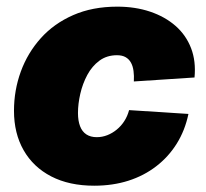

<svg xmlns="http://www.w3.org/2000/svg" viewBox="-20 -559 631 589"><path d="M269 10.7Q192.4 10.7 137.2 -17.8Q82 -46.4 52.5 -98.1Q22.9 -149.9 22.9 -219.2Q22.9 -282.2 43.9 -339.6Q64.9 -397 105.2 -441.9Q145.5 -486.8 204.6 -512.7Q263.7 -538.6 339.8 -538.6Q395 -538.6 440.7 -523.2Q486.3 -507.8 518.6 -479.5Q550.8 -451.2 566.2 -411.1Q581.5 -371.1 576.7 -321.3L390.6 -309.1Q391.6 -326.7 389.6 -341.3Q387.7 -356 381.8 -366.7Q376 -377.4 365.5 -383.5Q355 -389.6 338.9 -389.6Q307.6 -389.6 284.9 -372.8Q262.2 -356 247.8 -329.1Q233.4 -302.2 226.3 -271.2Q219.2 -240.2 219.2 -212.4Q219.2 -188.5 225.6 -171.9Q231.9 -155.3 244.9 -146.7Q257.8 -138.2 276.9 -138.2Q293.5 -138.2 309.1 -144.3Q324.7 -150.4 338.1 -161.4Q351.6 -172.4 361.3 -187.5Q371.1 -202.6 376 -221.2L558.1 -209.5Q547.4 -158.7 522.2 -118.4Q497.1 -78.1 459.5 -49.1Q421.9 -20 373.8 -4.6Q325.7 10.7 269 10.7Z"/></svg>

Font: Inter 24pt Black
Style: Italic
Weight: 900
Italic angle: -9.3988°
Designer: Rasmus Andersson
Foundry: rsms
Version: Version 4.001;git-66647c0bb